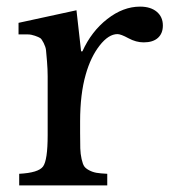

<svg xmlns="http://www.w3.org/2000/svg" viewBox="-20 -560 517 580"><path d="M222 -193V-159Q222 -129 222.5 -112Q223 -95 226.5 -79.5Q230 -64 234.5 -57.5Q239 -51 249.5 -45.5Q260 -40 271.5 -38Q283 -36 304 -35V0H38V-35Q96 -38 110 -57Q124 -76 124 -152V-269Q124 -309 124 -329.5Q124 -350 122 -374.5Q120 -399 119 -408.5Q118 -418 112 -430Q106 -442 101.5 -445Q97 -448 85.5 -452Q74 -456 64.5 -456Q55 -456 36 -456V-491L211 -529L225 -405H229Q256 -465 304 -502.5Q352 -540 403 -540Q435 -540 453.5 -524.5Q472 -509 472 -483Q472 -459 457 -445.5Q442 -432 414 -432Q391 -432 368 -444.5Q345 -457 335 -457Q308 -457 281 -422.5Q254 -388 239 -335Q222 -276 222 -193Z"/></svg>

Font: Libre Baskerville
Style: Regular
Weight: 400
Designer: Pablo Impallari, Rodrigo Fuenzalida
Foundry: Pablo Impallari, Rodrigo Fuenzalida
Version: Version 1.000